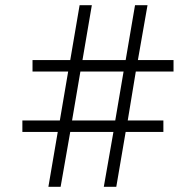

<svg xmlns="http://www.w3.org/2000/svg" viewBox="-20 -718 753 738"><path d="M416 -211H250L213 0H166L202 -211H66V-255H210L242 -443H105V-487H250L286 -698H333L297 -487H463L499 -698H547L510 -487H647V-443H502L471 -255H608V-211H463L427 0H379ZM423 -255 455 -443H289L257 -255Z"/></svg>

Font: IBM Plex Sans Arabic Light
Style: Regular
Weight: 300
Designer: Mike Abbink, Paul van der Laan, Pieter van Rosmalen, Wael Morcos, Khajak Apelian
Foundry: Bold Monday
Version: Version 1.2